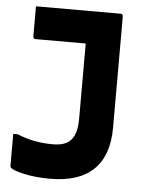

<svg xmlns="http://www.w3.org/2000/svg" viewBox="-53 -586 706 833"><g transform="rotate(5 300.0 -170.0)"><path d="M438 -540Q449 -540 449 -529V-44Q449 76 385.5 138Q322 200 195 200Q132 200 83 189Q34 178 23 167Q20 164 20 159V20H40Q78 36 116 43Q154 50 195 50Q252 50 275 21Q299 -7 299 -69V-398H81Q70 -398 70 -409V-540Z"/></g></svg>

Font: Recursive Mn Lnr St XBd
Style: Regular
Weight: 800
Monospace: yes
Version: Version 1.079;hotconv 1.0.112;makeotfexe 2.5.65598; ttfautoh